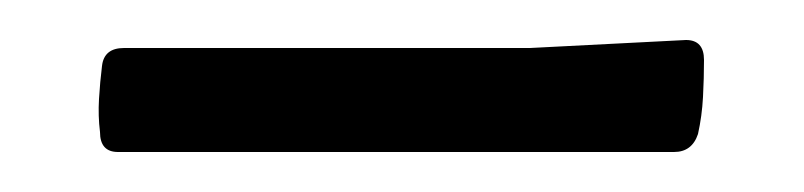

<svg xmlns="http://www.w3.org/2000/svg" viewBox="-20 -673 402 96"><path d="M31 -640Q32 -649 42 -649H245L323 -653Q332 -653 332 -643Q332 -634 331.5 -624.5Q331 -615 329 -606Q326 -597 317 -597H39Q30 -597 30 -607Q29 -615 29.5 -623.5Q30 -632 31 -640Z"/></svg>

Font: Hahmlet
Style: Regular
Weight: 400
Designer: Minjoo Ham & Mark Frömberg
Foundry: hypertype
Version: Version 1.002